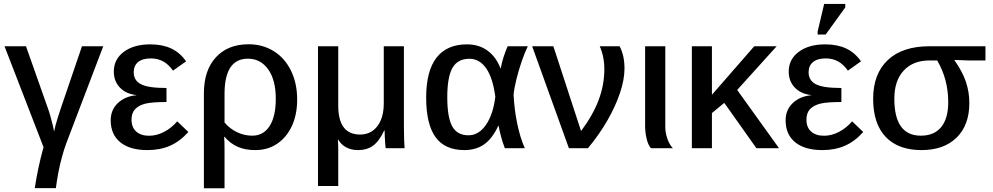

<svg xmlns="http://www.w3.org/2000/svg" viewBox="-20 -768 5144 995"><path d="M323.7 -25.9Q311.5 6.8 300.8 46.4Q290 85.9 282.2 127.4Q274.4 168.9 269.5 207H160.2Q167.5 157.7 178.7 104.5Q189.9 51.3 205.6 -5.4L3.4 -528.3H114.7L229 -204.6Q234.9 -188.5 241.2 -165.8Q247.6 -143.1 252.9 -121.3Q258.3 -99.6 260.3 -85.9Q263.2 -101.1 268.3 -120.4Q273.4 -139.6 280.3 -161.4Q287.1 -183.1 294.4 -204.6L404.8 -528.3H515.1Z M752.4 -64.5Q792 -64.5 830.3 -84.5Q868.7 -104.5 898.4 -139.2L956.1 -84Q912.6 -35.2 861.1 -12.7Q809.6 9.8 744.1 9.8Q652.8 9.8 603.3 -30.8Q553.7 -71.3 553.7 -144.5Q553.7 -198.7 590.8 -233.9Q627.9 -269 686.5 -274.4V-275.4Q632.8 -281.2 601.3 -314.2Q569.8 -347.2 569.8 -397Q569.8 -460.9 621.8 -499.5Q673.8 -538.1 758.8 -538.1Q821.8 -538.1 867.2 -516.8Q912.6 -495.6 944.3 -450.2L876.5 -401.9Q854.5 -433.6 826.2 -449.5Q797.9 -465.3 761.7 -465.3Q718.3 -465.3 695.6 -446.3Q672.9 -427.2 672.9 -393.6Q672.9 -351.6 709.5 -332Q746.1 -312 842.8 -312V-239.3Q768.6 -239.3 733.9 -231Q698.7 -222.2 680.2 -202.4Q661.6 -182.6 661.6 -147.9Q661.6 -107.9 686 -86.2Q710.4 -64.5 752.4 -64.5Z M1520 -252Q1520 -174.3 1492.7 -115.2Q1465.3 -56.2 1416.5 -23.2Q1367.7 9.8 1302.7 9.8Q1251.5 9.8 1212.9 -6.8Q1174.3 -23.4 1143.6 -59.1H1141.6Q1142.6 -44.4 1143.1 -29.8Q1143.6 -15.1 1143.6 0V207.5H1036.6V-283.7Q1036.6 -403.3 1098.6 -470.9Q1160.6 -538.6 1268.6 -538.6Q1340.3 -538.6 1397.9 -503.4Q1455.6 -467.8 1487.8 -402.1Q1520 -336.4 1520 -252ZM1409.2 -256.3Q1409.2 -353 1369.9 -408.4Q1330.6 -463.9 1264.6 -463.9Q1143.6 -463.9 1143.6 -280.8V-133.3Q1170.9 -100.6 1208.7 -82.8Q1246.6 -64.9 1287.1 -64.9Q1345.2 -64.9 1377.2 -114.7Q1409.2 -164.6 1409.2 -256.3Z M1978.5 0Q1977.5 -7.3 1976.3 -24.2Q1975.1 -41 1974.1 -59.8Q1973.1 -78.6 1973.1 -91.8H1971.2Q1945.3 -36.6 1913.6 -13.4Q1881.8 9.8 1835.4 9.8Q1800.3 9.8 1773.7 -4.6Q1747.1 -19 1732.9 -44.4H1731Q1731.9 -33.7 1732.4 -19.3Q1732.9 -4.9 1732.9 13.7V195.8H1627.9V-528.3H1732.9V-220.2Q1732.9 -70.8 1846.2 -70.8Q1902.3 -70.8 1935.5 -114Q1968.8 -157.2 1968.8 -233.4V-528.3H2073.2V-115.2Q2073.2 -73.7 2074.2 -44.9Q2075.2 -16.1 2076.7 0Z M2562 -115.7Q2531.2 -49.3 2488.8 -19.8Q2446.3 9.8 2386.7 9.8Q2285.2 9.8 2236.8 -57.6Q2188.5 -125 2188.5 -261.7Q2188.5 -400.4 2242.2 -469.2Q2295.9 -538.1 2399.9 -538.1Q2462.4 -538.1 2506.8 -505.4Q2551.3 -472.7 2573.7 -413.6H2574.7Q2585.9 -471.7 2610.8 -528.3H2715.3Q2699.2 -495.6 2683.3 -449.2Q2667.5 -402.8 2656 -356.7Q2644.5 -310.5 2641.6 -276.4Q2645.5 -199.2 2660.6 -126.5Q2675.8 -53.7 2699.7 0H2596.2Q2584.5 -29.8 2575.9 -62.7Q2567.4 -95.7 2564 -115.7ZM2297.9 -264.2Q2297.9 -160.2 2323.5 -113.5Q2349.1 -66.9 2407.7 -66.9Q2460.9 -66.9 2498.3 -120.8Q2535.6 -174.8 2546.9 -266.1Q2534.2 -363.8 2499.8 -413.6Q2465.3 -463.4 2412.6 -463.4Q2351.6 -463.4 2324.7 -416Q2297.9 -368.7 2297.9 -264.2Z M3216.3 -413.1Q3216.3 -356 3193.1 -286.6Q3169.9 -217.3 3127.7 -143.8Q3085.4 -70.3 3026.9 0H2928.2L2737.8 -528.3H2847.7L2991.2 -88.9Q3052.7 -170.9 3082.3 -249.5Q3111.8 -328.1 3111.8 -408.7Q3111.8 -475.6 3087.9 -528.3H3190.9Q3216.3 -481 3216.3 -413.1Z M3353.5 0Q3338.9 -15.6 3331.1 -48.6Q3323.2 -81.5 3323.2 -115.2V-528.3H3427.7V-110.8Q3427.7 -80.1 3438.2 -49.8Q3448.7 -19.5 3466.8 0Z M3669.4 -182.1V0H3565.4V-528.3H3669.4V-276.9L3888.7 -528.3H4004.9L3800.3 -301.8L4017.1 0H3899.9L3733.4 -234.9Z M4250 -64.5Q4289.6 -64.5 4327.9 -84.5Q4366.2 -104.5 4396 -139.2L4453.6 -84Q4410.2 -35.2 4358.6 -12.7Q4307.1 9.8 4241.7 9.8Q4150.4 9.8 4100.8 -30.8Q4051.3 -71.3 4051.3 -144.5Q4051.3 -198.7 4088.4 -233.9Q4125.5 -269 4184.1 -274.4V-275.4Q4130.4 -281.2 4098.9 -314.2Q4067.4 -347.2 4067.4 -397Q4067.4 -460.9 4119.4 -499.5Q4171.4 -538.1 4256.3 -538.1Q4319.3 -538.1 4364.7 -516.8Q4410.2 -495.6 4441.9 -450.2L4374 -401.9Q4352.1 -433.6 4323.7 -449.5Q4295.4 -465.3 4259.3 -465.3Q4215.8 -465.3 4193.1 -446.3Q4170.4 -427.2 4170.4 -393.6Q4170.4 -351.6 4207 -332Q4243.7 -312 4340.3 -312V-239.3Q4266.1 -239.3 4231.4 -231Q4196.3 -222.2 4177.7 -202.4Q4159.2 -182.6 4159.2 -147.9Q4159.2 -107.9 4183.6 -86.2Q4208 -64.5 4250 -64.5ZM4360.4 -729.5 4258.8 -588.9H4217.3V-605L4251 -747.6H4360.4Z M5003.4 -234.4Q5003.4 -119.6 4937.5 -54.9Q4871.6 9.8 4755.4 9.8Q4634.8 9.8 4569.8 -58.6Q4504.9 -127 4504.9 -255.9Q4504.9 -385.3 4580.8 -456.8Q4656.7 -528.3 4796.9 -528.3H5086.9V-454.6H5001.5L4926.3 -457.5V-455.6Q4967.3 -397.9 4985.4 -344.5Q5003.4 -291 5003.4 -234.4ZM4894 -238.8Q4894 -356.9 4836.9 -454.6H4795.9Q4711.9 -454.6 4663.3 -402.3Q4614.7 -350.1 4614.7 -256.3Q4614.7 -64.9 4752 -64.9Q4821.3 -64.9 4857.7 -109.6Q4894 -154.3 4894 -238.8Z"/></svg>

Font: Arimo Medium
Style: Regular
Weight: 500
Designer: Steve Matteson
Foundry: Monotype Imaging Inc.
Version: Version 1.33